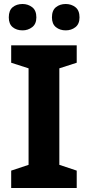

<svg xmlns="http://www.w3.org/2000/svg" viewBox="-20 -941 441 961"><path d="M364 0H36V-87L123 -116V-599L36 -627V-714H364V-627L277 -599V-116L364 -87ZM24 -854Q24 -889 43.5 -905Q63 -921 93 -921Q120 -921 141 -905Q162 -889 162 -854Q162 -821 141 -805Q120 -789 93 -789Q63 -789 43.5 -805Q24 -821 24 -854ZM240 -854Q240 -889 260 -905Q280 -921 309 -921Q337 -921 357.5 -905Q378 -889 378 -854Q378 -821 357.5 -805Q337 -789 309 -789Q280 -789 260 -805Q240 -821 240 -854Z"/></svg>

Font: Noto Sans Georgian Bold
Style: Regular
Weight: 700
Designer: Monotype Design Team, Akaki Razmadze
Foundry: Google LLC
Version: Version 2.005; ttfautohint (v1.8.4.7-5d5b)